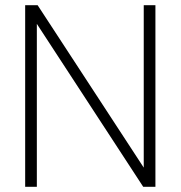

<svg xmlns="http://www.w3.org/2000/svg" viewBox="-20 -720 696 740"><path d="M77 0V-700H125L534 -74V-700H579V0H532L122 -628V0Z"/></svg>

Font: DM Sans 17pt ExtraLight
Style: Regular
Weight: 250
Version: Version 4.004;gftools[0.9.30]